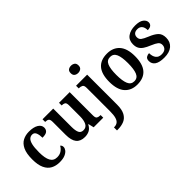

<svg xmlns="http://www.w3.org/2000/svg" viewBox="-32 -1493 2461 2461"><g transform="rotate(-45 1198.5 -262.0)"><path d="M271 10Q204 10 153.5 -17Q103 -44 74.5 -104.5Q46 -165 46 -266Q46 -373 75.5 -434.5Q105 -496 155 -522Q205 -548 267 -548Q350 -548 397 -519.5Q444 -491 444 -444Q444 -411 421.5 -390Q399 -369 336 -369Q336 -419 322 -455.5Q308 -492 270 -492Q240 -492 218 -472Q196 -452 184 -403Q172 -354 172 -267Q172 -163 200.5 -110.5Q229 -58 293 -58Q340 -58 373.5 -81Q407 -104 423 -137Q444 -123 444 -94Q444 -71 426 -47Q408 -23 370 -6.5Q332 10 271 10Z M728 10Q649 10 610.5 -37.5Q572 -85 572 -187V-419Q572 -462 555.5 -475Q539 -488 506 -488H503V-536H697V-204Q697 -137 713.5 -101Q730 -65 776 -65Q826 -65 848 -108Q870 -151 870 -222V-420Q870 -466 851.5 -477Q833 -488 805 -488H802V-536H995V-113Q995 -69 1014 -58.5Q1033 -48 1061 -48H1068V0H894L876 -76H872Q847 -28 811 -9Q775 10 728 10Z M1247 -632Q1217 -632 1196.5 -647.5Q1176 -663 1176 -698Q1176 -734 1196.5 -749Q1217 -764 1247 -764Q1275 -764 1296.5 -749Q1318 -734 1318 -698Q1318 -663 1296.5 -647.5Q1275 -632 1247 -632ZM1077 240V185H1083Q1117 185 1140.5 168.5Q1164 152 1176 112.5Q1188 73 1188 4V-421Q1188 -465 1166.5 -476.5Q1145 -488 1115 -488H1111V-536H1312V8Q1312 97 1284 148Q1256 199 1207 219.5Q1158 240 1094 240Z M1679 10Q1571 10 1509 -59.5Q1447 -129 1447 -270Q1447 -410 1506.5 -479Q1566 -548 1682 -548Q1790 -548 1852 -479Q1914 -410 1914 -270Q1914 -129 1854.5 -59.5Q1795 10 1679 10ZM1681 -48Q1740 -48 1763.5 -104.5Q1787 -161 1787 -270Q1787 -379 1763 -434Q1739 -489 1680 -489Q1621 -489 1597.5 -434Q1574 -379 1574 -270Q1574 -161 1598 -104.5Q1622 -48 1681 -48Z M2168 10Q2079 10 2036.5 -19Q1994 -48 1994 -100Q1994 -140 2017.5 -155Q2041 -170 2068 -170Q2068 -112 2093.5 -78Q2119 -44 2172 -44Q2219 -44 2242 -66.5Q2265 -89 2265 -124Q2265 -158 2240.5 -178Q2216 -198 2154 -224Q2102 -245 2068.5 -267.5Q2035 -290 2018.5 -320Q2002 -350 2002 -396Q2002 -471 2054 -509Q2106 -547 2192 -547Q2270 -547 2307.5 -518.5Q2345 -490 2345 -453Q2345 -423 2325 -406.5Q2305 -390 2265 -390Q2265 -440 2242.5 -467Q2220 -494 2179 -494Q2140 -494 2120.5 -475Q2101 -456 2101 -424Q2101 -389 2126 -369.5Q2151 -350 2214 -324Q2287 -295 2325.5 -259Q2364 -223 2364 -155Q2364 -77 2312.5 -33.5Q2261 10 2168 10Z"/></g></svg>

Font: Noto Serif Georgian SemiCondensed SemiBold
Style: Regular
Weight: 600
Width: 4
Designer: Monotype Design Team, Akaki Razmadze
Foundry: Google LLC
Version: Version 2.003; ttfautohint (v1.8.4.7-5d5b)